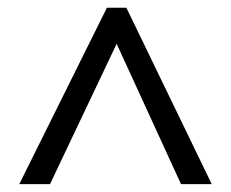

<svg xmlns="http://www.w3.org/2000/svg" viewBox="-20 -739 591 491"><path d="M107.9 -268.1 278.3 -627 442.9 -268.1H521.5L303.2 -719.2H253.4L29.3 -268.1Z"/></svg>

Font: Noto Reveo Sans
Style: Regular
Weight: 400
Designer: Monotype Design team
Foundry: Monotype Imaging Inc.
Version: Version 1.04